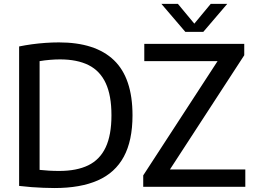

<svg xmlns="http://www.w3.org/2000/svg" viewBox="-20 -967 1320 994"><path d="M262.5 6.5Q234 6.5 204.2 5.2Q174.5 4 143.5 1.8Q112.5 -0.5 79 -4.5V-726.5Q110.5 -733 145.2 -737.8Q180 -742.5 215.5 -745Q251 -747.5 285 -747.5Q474 -747.5 570 -655.2Q666 -563 666 -370Q666 -239 621 -155.8Q576 -72.5 486.2 -33Q396.5 6.5 262.5 6.5ZM286.5 -82Q377 -82 437 -111.2Q497 -140.5 527 -204Q557 -267.5 557 -370.5Q557 -472.5 527.5 -536.2Q498 -600 438.8 -629.8Q379.5 -659.5 290.5 -659.5Q266 -659.5 238.8 -657.2Q211.5 -655 185 -650.5V-87.5Q209.5 -85 233.8 -83.5Q258 -82 286.5 -82ZM721.5 0V-59L1121 -673L1125.5 -650.5H727V-740H1244.5V-681L845 -67L841 -89.5H1250V0ZM939.5 -802 815.5 -947H901L996 -832.5H976L1071 -947H1156.5L1032.5 -802Z"/></svg>

Font: Encode Sans Condensed Thin Medium
Style: Regular
Weight: 500
Version: Version 3.002